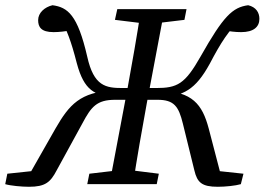

<svg xmlns="http://www.w3.org/2000/svg" viewBox="-53 -705 1013 735"><path d="M58 10C120 10 140 -7 164 -53L262 -232C296 -296 317 -323 388 -323H474V-368H416C352 -368 306 -375 281 -488C244 -649 206 -677 148 -685C118 -678 93 -656 93 -628C93 -602 104 -582 152 -582C174 -582 198 -585 218 -589L178 -635C203 -589 219 -549 241 -463C269 -358 310 -339 387 -333L382 -359C254 -353 212 -304 160 -214L57 -33L88 -52L-25 -40L-33 0C-13 6 30 10 58 10ZM281 0H547L555 -40L435 -55H417L289 -40L281 0ZM366 0H456C472 -103 490 -207 509 -310L577 -670H487C471 -567 453 -463 434 -360L366 0ZM509 -614H528L653 -629L661 -670H396L387 -629L509 -614ZM781 10C809 10 849 6 869 0L879 -40L767 -52L793 -33L746 -213C721 -307 683 -353 561 -359L556 -330C650 -338 695 -361 750 -461C793 -543 822 -588 870 -633L806 -589C824 -585 848 -582 870 -582C918 -582 940 -602 940 -633C940 -657 927 -678 897 -685C837 -677 802 -643 715 -489C655 -383 626 -368 544 -368H474V-323H550C614 -323 631 -297 647 -232L691 -53C702 -6 720 10 781 10Z"/></svg>

Font: Source Serif 4 Variable
Style: Italic
Weight: 400
Italic angle: -12°
Designer: Frank Grießhammer
Foundry: Adobe Systems Incorporated
Version: Version 4.004;hotconv 1.0.116;makeotfexe 2.5.65601